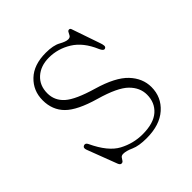

<svg xmlns="http://www.w3.org/2000/svg" viewBox="-135 -579 699 699"><g transform="rotate(-45 214.0 -230.0)"><path d="M191.5 -449.5Q149 -449.5 122.2 -425.5Q95.5 -401.5 95.5 -361.5Q95.5 -324 124.2 -298.5Q153 -273 230.5 -250.5Q311.5 -227 345.8 -190.8Q380 -154.5 380 -109.5Q380 -58 341.8 -24Q303.5 10 235.5 10Q196 10 173.2 -0.2Q150.5 -10.5 135.5 -10.5Q126.5 -10.5 122.5 -5.2Q118.5 0 115.5 5.2Q112.5 10.5 106 10.5Q99.5 10.5 95.5 0.5L51.5 -115Q46 -129 56 -133Q65.5 -136.5 71 -125Q103.5 -55.5 146 -33Q188.5 -10.5 235.5 -10.5Q292.5 -10.5 320.8 -35.5Q349 -60.5 349 -101.5Q349 -137.5 320 -166.2Q291 -195 210.5 -218Q130 -241 97.8 -273.2Q65.5 -305.5 65.5 -355.5Q65.5 -404.5 99.8 -437.2Q134 -470 196 -470Q234.5 -470 255.5 -458.2Q276.5 -446.5 288 -446.5Q297.5 -446.5 301.2 -452.5Q305 -458.5 307.5 -464.2Q310 -470 316 -470Q321.5 -470 323.5 -463L361 -354Q364 -346 364.8 -338.2Q365.5 -330.5 358.5 -328Q350 -325.5 342.5 -343Q318.5 -399.5 278 -424.5Q237.5 -449.5 191.5 -449.5Z"/></g></svg>

Font: Fraunces 9pt S000 Thin
Style: Regular
Weight: 100
Version: Version 1.000; ttfautohint (v1.8.3)